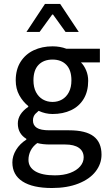

<svg xmlns="http://www.w3.org/2000/svg" viewBox="-20 -736 549 978"><path d="M114.3 -28.8Q70.8 -55.2 70.8 -106.9Q70.8 -155.3 124 -191.9V-195.8Q96.2 -218.3 78.1 -251.2Q60.1 -284.2 60.1 -326.7Q60.1 -381.8 84.7 -420.9Q109.4 -460 151.9 -480Q194.3 -500 247.6 -500Q286.1 -500 317.9 -487.8H488.8V-418H392.6Q408.7 -401.9 418.9 -377.4Q429.2 -353 429.2 -324.2Q429.2 -270 406 -231.9Q382.8 -193.8 341.8 -174.6Q300.8 -155.3 247.6 -155.3Q211.4 -155.3 176.8 -171.4Q165 -161.1 159.9 -155.8Q154.8 -150.4 151.4 -142.1Q147.9 -133.8 147.9 -122.1Q147.9 -98.1 167.2 -85.2Q186.5 -72.3 231.9 -72.3H332Q417 -72.3 457 -41.5Q497.1 -10.7 497.1 51.8Q497.1 98.6 467 137.5Q437 176.3 379.6 199Q322.3 221.7 244.6 221.7Q146.5 221.7 94.7 188.2Q43 154.8 43 91.3Q43 58.6 62 27.3Q81.1 -3.9 114.3 -24.9ZM247.6 -432.6Q202.6 -432.6 176.5 -405.8Q150.4 -378.9 150.4 -326.7Q150.4 -291.5 163.3 -266.8Q176.3 -242.2 198.2 -229.5Q220.2 -216.8 247.6 -216.8Q274.4 -216.8 296.1 -229.2Q317.9 -241.7 330.8 -266.4Q343.8 -291 343.8 -326.7Q343.8 -378.9 317.9 -405.8Q292 -432.6 247.6 -432.6ZM406.2 65.9Q406.2 34.2 381.8 17.1Q357.4 0 312 0H233.9Q197.3 0 169.9 -7.3Q147 9.3 136 31.5Q125 53.7 125 78.1Q125 115.7 159.7 136.5Q194.3 157.2 259.3 157.2Q303.7 157.2 337.2 144.8Q370.6 132.3 388.4 111.3Q406.2 90.3 406.2 65.9ZM286.6 -715.8 381.3 -573.2H314L250 -662.1H246.1L181.6 -573.2H114.7L209 -715.8Z"/></svg>

Font: Varta SemiBold
Style: Regular
Weight: 600
Designer: Joana Correia, Viktoriya Grabowska, Eben Sorkin
Foundry: Sorkin Type
Version: Version 1.003; ttfautohint (v1.3) -l 8 -r 24 -G 200 -x 12 -H